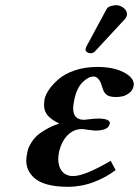

<svg xmlns="http://www.w3.org/2000/svg" viewBox="-20 -700 530 732"><path d="M205.1 -121.1Q202.1 -106.4 202.1 -92.8Q202.1 -64 217 -46.4Q231.9 -28.8 258.8 -28.8Q303.2 -28.8 401.9 -86.9L420.9 -51.8Q385.3 -23.9 337.6 -5.9Q290 12.2 238.8 12.2Q192.9 12.2 160.4 3.2Q127.9 -5.9 111.1 -21.2Q94.2 -36.6 87.2 -53Q80.1 -69.3 80.1 -88.9Q80.1 -100.6 84 -118.2Q85.9 -127.9 88.6 -135.5Q91.3 -143.1 99.6 -156.7Q107.9 -170.4 119.9 -181.6Q131.8 -192.9 154.3 -206.1Q176.8 -219.2 206.1 -229Q176.3 -243.2 162.1 -259.5Q147.9 -275.9 147.9 -299.8Q147.9 -306.2 149.9 -321.8Q153.8 -339.4 167 -358.6Q180.2 -377.9 203.4 -398.2Q226.6 -418.5 265.1 -431.6Q303.7 -444.8 351.1 -444.8Q411.6 -444.8 450.9 -424.8Q490.2 -404.8 490.2 -377Q490.2 -374.5 488.8 -370.1Q485.8 -355.5 473.1 -345.7Q460.4 -335.9 448 -333Q435.5 -330.1 422.9 -330.1Q397 -330.1 386.2 -338.9Q375.5 -347.7 371.1 -363.8Q367.2 -376.5 364 -384.8Q360.8 -393.1 353.5 -400.6Q346.2 -408.2 336.9 -408.2Q317.4 -408.2 295.9 -387.5Q274.4 -366.7 264.2 -325.2Q258.8 -297.4 258.8 -288.1Q258.8 -243.2 300.8 -243.2Q304.2 -244.1 309.1 -244.1Q337.4 -248 353 -248Q398.9 -248 398.9 -230Q398.9 -228 397.9 -227.1Q393.1 -202.1 341.8 -202.1Q341.3 -202.1 314.9 -205.1Q300.3 -208 292 -208Q261.2 -208 238 -184.8Q214.8 -161.6 205.1 -121.1ZM422.9 -680.2Q437.5 -680.2 450.7 -670.2Q463.9 -660.2 463.9 -647V-643.1Q461.9 -632.8 455.1 -626L341.8 -503.9Q335.9 -497.1 324.2 -497.1Q318.4 -497.1 312.3 -501Q306.2 -504.9 306.2 -509.8Q306.2 -516.1 309.1 -522L386.2 -665Q390.1 -672.9 401.4 -676.5Q412.6 -680.2 422.9 -680.2Z"/></svg>

Font: Linux Libertine G
Style: Bold Italic
Weight: 700
Italic angle: -11.5°
Designer: Philipp H. Poll
Foundry: Philipp H. Poll
Version: Version 4.1.0